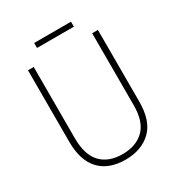

<svg xmlns="http://www.w3.org/2000/svg" viewBox="-195 -961 1025 1101"><g transform="rotate(-30 317.0 -411.0)"><path d="M549 -240Q549 -111 485 -50.5Q421 10 316 10Q205 10 145.5 -53.5Q86 -117 86 -241V-714H124V-243Q124 -132 174.5 -79Q225 -26 317 -26Q406 -26 458.5 -77Q511 -128 511 -237V-714H549ZM439 -832V-799H195V-832Z"/></g></svg>

Font: Noto Sans Lao Looped SemiCondensed ExtraLight
Style: Regular
Weight: 200
Width: 4
Designer: Mark Frömberg, Ben Mitchell
Foundry: The Fontpad Ltd
Version: Version 1.002; ttfautohint (v1.8.4.7-5d5b)